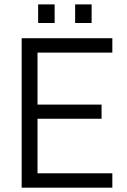

<svg xmlns="http://www.w3.org/2000/svg" viewBox="-20 -867 587 887"><path d="M153.3 -624V-383.8H449.2V-318.4H153.3V-66.4H499V0H80.1V-690.4H499V-624ZM156.2 -846.7H232.4V-760.7H156.2ZM327.1 -846.7H403.3V-760.7H327.1Z"/></svg>

Font: DINish
Style: Regular
Weight: 400
Designer: Bert Driehuis
Foundry: Playbeing
Version: Version 3.008; git-95204e4c-release